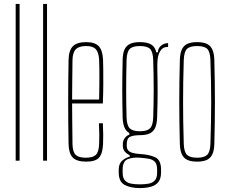

<svg xmlns="http://www.w3.org/2000/svg" viewBox="-20 -820 1165 980"><path d="M60 0V-800H80V0Z M200 0V-800H220V0Z M420 5Q371.5 5 351.2 -16Q331 -37 330 -85Q329 -138.5 328.5 -192.2Q328 -246 328 -299.5Q328 -353 328.5 -406.8Q329 -460.5 330 -514Q331 -563 352 -584Q373 -605 420 -605Q464.5 -605 484.2 -584Q504 -563 506 -514Q506.5 -496 507 -465Q507.5 -434 507.2 -390.5Q507 -347 505 -292H348Q348 -245.5 348.8 -196Q349.5 -146.5 350 -85Q351 -44 366.5 -29.5Q382 -15 418 -15Q454 -15 469.2 -29.5Q484.5 -44 486 -85Q487 -107.5 486.8 -133.2Q486.5 -159 485 -191H505Q506.5 -159 506.8 -133Q507 -107 506 -85Q504 -37 486 -16Q468 5 420 5ZM348 -312H486Q487 -356.5 487.2 -395.5Q487.5 -434.5 487.2 -464.8Q487 -495 486 -514Q484 -552.5 469 -568.8Q454 -585 420 -585Q383.5 -585 367.2 -568.8Q351 -552.5 350 -514Q349.5 -455 348.8 -406.5Q348 -358 348 -312Z M694 140Q647 140 616.5 124Q586 108 586 60Q586 56 586 52.8Q586 49.5 586 46Q586 14.5 605 -1Q624 -16.5 642 -20V-28Q624 -37 615.5 -48.2Q607 -59.5 607 -76Q607 -78.5 607 -80.2Q607 -82 607 -84Q607 -103.5 618 -116.8Q629 -130 640 -132V-141Q623 -151 615 -170.2Q607 -189.5 606 -220Q605 -262.5 604.5 -295.2Q604 -328 604 -359.5Q604 -391 604.5 -427.5Q605 -464 606 -514Q606.5 -546.5 615.2 -566.5Q624 -586.5 643.2 -595.8Q662.5 -605 694 -605Q731.5 -605 751.5 -593Q771.5 -581 778 -553H786Q786 -573.5 802 -586.8Q818 -600 838 -600V-580H831Q810 -580 796.5 -557.2Q783 -534.5 783 -491V-468Q784 -430.5 784.2 -400.8Q784.5 -371 784.5 -343.8Q784.5 -316.5 783.8 -286.8Q783 -257 782 -220Q781 -188 772.2 -168.2Q763.5 -148.5 744.5 -139.2Q725.5 -130 694 -130Q663.5 -130 645.2 -122.5Q627 -115 627 -84V-76Q627 -61.5 634.2 -52.8Q641.5 -44 656.2 -39.8Q671 -35.5 694 -34Q743.5 -31 772.8 -17Q802 -3 802 46Q802 49.5 802 52.8Q802 56 802 60Q802 92 788.2 109.2Q774.5 126.5 750 133.2Q725.5 140 694 140ZM694 121Q718 121 738 117.5Q758 114 770 101.2Q782 88.5 782 61Q782 57 782 53.2Q782 49.5 782 46Q782 17.5 770.2 5.5Q758.5 -6.5 738.5 -9.8Q718.5 -13 694 -15Q657.5 -18 631.8 -7.5Q606 3 606 46Q606 49.5 606 53.2Q606 57 606 61Q606 88.5 618 101.2Q630 114 650 117.5Q670 121 694 121ZM694 -150Q730 -150 745.2 -164.5Q760.5 -179 762 -220Q763 -254 763.8 -290.2Q764.5 -326.5 764.5 -364Q764.5 -401.5 763.8 -439.2Q763 -477 762 -514Q760.5 -556 745.8 -570.5Q731 -585 694 -585Q657.5 -585 642.5 -570.5Q627.5 -556 626 -514Q625 -477 624.5 -439.2Q624 -401.5 624 -364Q624 -326.5 624.5 -290.2Q625 -254 626 -220Q627.5 -179 642.8 -164.5Q658 -150 694 -150Z M986 5Q954.5 5 935.5 -4.2Q916.5 -13.5 907.8 -33.2Q899 -53 898 -85Q896.5 -138.5 895.8 -192.2Q895 -246 895 -299.5Q895 -353 895.8 -406.8Q896.5 -460.5 898 -514Q899 -546.5 907.8 -566.5Q916.5 -586.5 935.5 -595.8Q954.5 -605 986 -605Q1017.5 -605 1036.5 -595.8Q1055.5 -586.5 1064.2 -566.5Q1073 -546.5 1074 -514Q1075.5 -460.5 1076.2 -406.8Q1077 -353 1077 -299.5Q1077 -246 1076.2 -192.2Q1075.5 -138.5 1074 -85Q1073 -53 1064.2 -33.2Q1055.5 -13.5 1036.5 -4.2Q1017.5 5 986 5ZM986 -15Q1022 -15 1037.2 -29.5Q1052.5 -44 1054 -85Q1056 -148.5 1057 -200Q1058 -251.5 1058 -299.5Q1058 -347.5 1057 -399Q1056 -450.5 1054 -514Q1052.5 -556 1037.8 -570.5Q1023 -585 986 -585Q949.5 -585 934.5 -570.5Q919.5 -556 918 -514Q916 -450.5 915.2 -399Q914.5 -347.5 914.5 -299.5Q914.5 -251.5 915.2 -200Q916 -148.5 918 -85Q919.5 -44 934.8 -29.5Q950 -15 986 -15Z"/></svg>

Font: Big Shoulders Thin
Style: Regular
Weight: 100
Designer: Patric King
Foundry: XO Type Co
Version: Version 2.002